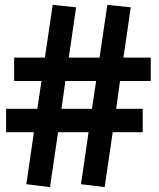

<svg xmlns="http://www.w3.org/2000/svg" viewBox="-20 -764 653 787"><path d="M472 -432 456 -318H565V-222H442L409 3L312 -9L343 -222H218L185 3L88 -9L119 -222H5V-318H133L150 -432H38V-528H164L196 -744L292 -734L262 -528H388L420 -744L516 -734L486 -528H598V-432ZM374 -432H248L232 -318H357Z"/></svg>

Font: Morrison Black
Style: Regular
Weight: 900
Designer: Pablo Impallari, Rodrigo Fuenzalida (Modified by Dan O. Williams)
Version: Version 0.03;June 6, 2019;FontCreator 11.5.0.2425 64-bit; tt